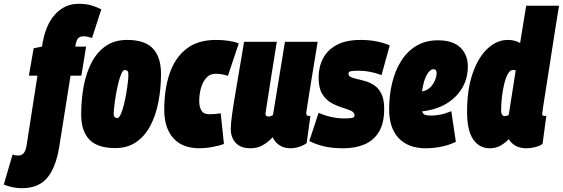

<svg xmlns="http://www.w3.org/2000/svg" viewBox="-132 -770 2961 1010"><path d="M-17 220Q-64 220 -112 201L-66 43Q-55 47 -47.5 47.5Q-40 48 -34 48Q-19 48 -8 36.5Q3 25 8 -6L65 -372H20L45 -516L89 -525Q105 -636 156.5 -693Q208 -750 281 -750Q321 -750 349 -741.5Q377 -733 401 -721L352 -570Q328 -579 307 -579Q289 -579 279 -569Q269 -559 264 -525H321L296 -372H239L180 0Q162 112 116 166Q70 220 -17 220Z M475 9Q380 9 337.5 -36.5Q295 -82 295 -167Q295 -247 308.5 -318Q322 -389 351 -443.5Q380 -498 426 -529Q472 -560 537 -560Q630 -560 672.5 -514.5Q715 -469 715 -382Q715 -303 701 -232Q687 -161 658 -107Q629 -53 583.5 -22Q538 9 475 9ZM485 -149Q494 -149 503 -168.5Q512 -188 519.5 -218Q527 -248 532.5 -281Q538 -314 541 -341Q544 -368 543 -381Q543 -394 537 -398Q531 -402 525 -402Q515 -402 506.5 -382.5Q498 -363 490.5 -333Q483 -303 477.5 -270Q472 -237 469 -210Q466 -183 466 -170Q467 -157 472.5 -153Q478 -149 485 -149Z M918 10Q827 10 779.5 -43.5Q732 -97 732 -192Q732 -301 760.5 -384Q789 -467 849 -513.5Q909 -560 1004 -560Q1038 -560 1069.5 -555.5Q1101 -551 1124 -542L1067 -371Q1049 -377 1033.5 -379.5Q1018 -382 1002 -382Q973 -382 954 -361.5Q935 -341 925.5 -308Q916 -275 916 -237Q916 -207 928 -188Q940 -169 969 -169Q999 -169 1029 -174L1046 -13Q1020 -3 984 3.5Q948 10 918 10Z M1186 10Q1134 10 1108 -18.5Q1082 -47 1082 -91Q1082 -121 1089.5 -173.5Q1097 -226 1112.5 -316.5Q1128 -407 1152 -550H1324Q1308 -449 1292.5 -353Q1277 -257 1265 -177Q1262 -157 1280 -157Q1292 -157 1304 -165L1367 -550H1539Q1521 -442 1510 -373Q1499 -304 1492.5 -264.5Q1486 -225 1483.5 -206.5Q1481 -188 1480 -183Q1479 -178 1479 -177Q1479 -160 1490 -160Q1492 -160 1495 -160Q1498 -160 1501 -161L1481 -17Q1465 -5 1441.5 2.5Q1418 10 1395 10Q1361 10 1336.5 -7Q1312 -24 1303 -48Q1273 -18 1246 -4Q1219 10 1186 10Z M1495 -28 1544 -177Q1570 -164 1607 -155.5Q1644 -147 1677 -147Q1706 -147 1719.5 -149.5Q1733 -152 1733 -162Q1733 -179 1714 -187.5Q1695 -196 1667 -204.5Q1639 -213 1610.5 -229Q1582 -245 1563 -276Q1544 -307 1544 -362Q1544 -418 1567.5 -463Q1591 -508 1640 -534Q1689 -560 1766 -560Q1812 -560 1852.5 -551.5Q1893 -543 1918 -531L1875 -375Q1847 -386 1815.5 -392Q1784 -398 1757 -398Q1728 -398 1714.5 -395.5Q1701 -393 1701 -383Q1701 -370 1714.5 -364Q1728 -358 1749.5 -353.5Q1771 -349 1795 -341.5Q1819 -334 1840.5 -318.5Q1862 -303 1875.5 -274Q1889 -245 1889 -198Q1889 -122 1861.5 -76.5Q1834 -31 1785.5 -10.5Q1737 10 1675 10Q1613 10 1571 -0.5Q1529 -11 1495 -28Z M2266 -24Q2229 -6 2187.5 2Q2146 10 2109 10Q2015 10 1965 -43.5Q1915 -97 1915 -195Q1915 -267 1930.5 -332.5Q1946 -398 1978 -449Q2010 -500 2058.5 -529Q2107 -558 2172 -558Q2250 -558 2289.5 -520Q2329 -482 2329 -421Q2329 -337 2277.5 -276.5Q2226 -216 2142 -194Q2114 -187 2088 -184Q2094 -168 2106.5 -165Q2119 -162 2138 -162Q2157 -162 2184 -167Q2211 -172 2242 -185ZM2149 -406Q2130 -406 2113 -376Q2096 -346 2088 -289Q2098 -291 2104 -293Q2133 -305 2148.5 -332.5Q2164 -360 2165 -384Q2165 -406 2149 -406Z M2637 10Q2574 10 2544 -38Q2526 -18 2501 -4Q2476 10 2445 10Q2389 10 2357 -37Q2325 -84 2325 -182Q2325 -300 2354.5 -384.5Q2384 -469 2433 -514.5Q2482 -560 2539 -560Q2576 -560 2604 -544L2636 -740H2809Q2809 -740 2804 -710Q2799 -680 2791 -630.5Q2783 -581 2774 -521.5Q2765 -462 2755.5 -402Q2746 -342 2738 -291Q2730 -240 2725 -207.5Q2720 -175 2720 -171Q2720 -160 2732 -160Q2733 -160 2736 -160.5Q2739 -161 2742 -161L2722 -13Q2707 -2 2683 4Q2659 10 2637 10ZM2523 -159Q2533 -159 2544 -165L2581 -400Q2575 -402 2566 -402Q2552 -402 2540.5 -382.5Q2529 -363 2521 -331Q2513 -299 2508.5 -261.5Q2504 -224 2504 -187Q2504 -175 2509 -167Q2514 -159 2523 -159Z"/></svg>

Font: Georama Condensed Black
Style: Italic
Weight: 900
Width: 3
Italic angle: -9°
Designer: Jean-Baptiste Levee
Foundry: Production Type
Version: Version 1.000